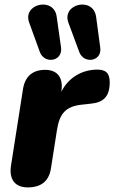

<svg xmlns="http://www.w3.org/2000/svg" viewBox="-20 -804 496 833"><path d="M100 9C159 9 192 -18 201 -73L227 -239C238 -310 264 -343 336 -350L372 -354C429 -359 456 -385 456 -447C456 -487 439 -503 398 -502C331 -500 276 -465 246 -406C256 -466 230 -501 176 -501C122 -501 89 -473 80 -419L28 -87C18 -26 45 9 100 9ZM277 -705 324 -578C344 -525 423 -537 415 -597L397 -731C385 -820 246 -788 277 -705ZM107 -705 153 -578C173 -525 252 -537 245 -597L226 -731C215 -820 75 -788 107 -705Z"/></svg>

Font: SN Pro Heavy
Style: Italic
Weight: 800
Italic angle: -9°
Designer: Tobias Whetton
Foundry: Supernotes
Version: Version 1.001;Glyphs 3.2 (3249)